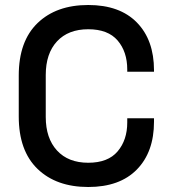

<svg xmlns="http://www.w3.org/2000/svg" viewBox="-20 -734 683 768"><path d="M333 14Q205 14 130 -58.5Q55 -131 55 -268V-432Q55 -569 130 -641.5Q205 -714 333 -714Q459 -714 527.5 -644Q596 -574 596 -453V-447H489V-456Q489 -527 450.5 -572Q412 -617 333 -617Q253 -617 208 -568.5Q163 -520 163 -434V-266Q163 -181 208 -132Q253 -83 333 -83Q412 -83 450.5 -128.5Q489 -174 489 -244V-261H596V-247Q596 -126 527.5 -56Q459 14 333 14Z"/></svg>

Font: Space Grotesk Light Medium
Style: Regular
Weight: 500
Version: Version 2.000